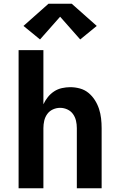

<svg xmlns="http://www.w3.org/2000/svg" viewBox="-20 -1002 640 1022"><path d="M79 0V-735H211V-447Q221 -468 235 -485.5Q249 -503 268 -515.5Q287 -528 309.5 -533Q332 -538 354 -538Q380 -538 405.5 -531Q431 -524 451 -507.5Q471 -491 485 -469Q499 -447 507 -422.5Q515 -398 518 -372Q521 -346 521 -320V0H389V-320Q389 -340 384.5 -359.5Q380 -379 368.5 -395Q357 -411 338.5 -419.5Q320 -428 300 -428Q280 -428 261.5 -419.5Q243 -411 231.5 -395Q220 -379 215.5 -359.5Q211 -340 211 -320V0ZM193 -792 105 -864 238 -982H362L495 -864L407 -792L300 -913Z"/></svg>

Font: Iosevka Curly XBdEx
Style: Regular
Weight: 800
Width: 7
Monospace: yes
Designer: Belleve Invis
Foundry: Belleve Invis
Version: Version 11.1.0; ttfautohint (v1.8.3)